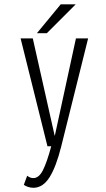

<svg xmlns="http://www.w3.org/2000/svg" viewBox="-20 -678 490 890"><path d="M151 -524 261.5 -658H331L197 -524ZM132 -500 233.5 -48.5 234.5 -50.5 332 -500H388.5L264 0Q240.5 94.5 209.8 143.5Q179 192.5 134.5 192.5Q121.5 192.5 108.2 187.8Q95 183 90.5 178.5L106 136.5Q119 147.5 134.5 147.5Q160.5 147.5 179 111Q197.5 74.5 217.5 0H200L75.5 -500Z"/></svg>

Font: League Mono Condensed UltraLight
Style: Regular
Weight: 200
Width: 1
Designer: Tyler Finck
Foundry: The League of Moveable Type / Tyler Finck
Version: Version 2.210